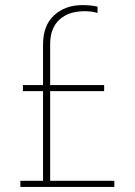

<svg xmlns="http://www.w3.org/2000/svg" viewBox="-20 -734 529 754"><path d="M60 -24H149V-376H70V-400H149V-559Q149 -634 192.5 -674Q236 -714 304 -714Q336 -714 363 -708V-683Q341 -690 313 -690Q249 -690 213 -656.5Q177 -623 177 -561V-400H389V-376H177V-24H429V0H60Z"/></svg>

Font: Prompt Thin
Style: Regular
Weight: 250
Designer: Katatrad Team
Foundry: CadsonDemak
Version: Version 1.001